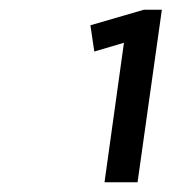

<svg xmlns="http://www.w3.org/2000/svg" viewBox="-20 -805 381 395"><path d="M263 -430H195L235 -717L174 -699L166 -753L276 -785H313Z"/></svg>

Font: Pathway Extreme 8pt Thin 12pt Light
Style: Italic
Weight: 300
Italic angle: -8°
Version: Version 1.001;gftools[0.9.26]